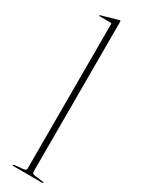

<svg xmlns="http://www.w3.org/2000/svg" viewBox="-196 -748 575 773"><g transform="rotate(30 92.0 -361.5)"><path d="M112 -719V-21Q112 -11.5 124 -10L164 -5Q168 -5 168 -2Q168 0 165 0H29Q27 0 27 -2Q27 -4.5 34 -6L73 -10Q85 -11.5 85 -20V-692Q85 -696 81 -696H29Q27 -696 27 -698Q27 -700.5 30 -701L104 -722Q107 -723 109 -723Q112 -723 112 -719Z"/></g></svg>

Font: Fraunces 144pt Thin
Style: Regular
Weight: 100
Version: Version 1.000;[f99f86859]